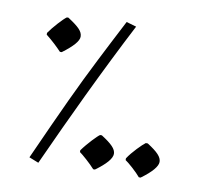

<svg xmlns="http://www.w3.org/2000/svg" viewBox="-77 -755 920 853"><g transform="rotate(10 383.5 -328.0)"><path d="M149 14C203 -104 254 -215 303 -317C363 -442 419 -555 472 -657L427 -670C389 -597 359 -538 331 -483C264 -351 213 -241 106 -3ZM158 -488H166C213 -523 237 -550 237 -570C237 -594 218 -612 169 -644H162C148 -635 106 -589 87 -561V-553C116 -530 139 -508 158 -488ZM394 0H402C449 -34 473 -62 473 -83C473 -105 453 -125 406 -155H398C388 -149 348 -108 323 -73V-65C335 -57 376 -21 394 0ZM600 0H608C656 -35 679 -63 679 -83C679 -105 660 -125 613 -155H604C590 -145 549 -104 529 -73V-65C542 -57 583 -21 600 0Z"/></g></svg>

Font: Noto Nastaliq Urdu
Style: Regular
Weight: 400
Designer: Monotype Design Team (Patrick Giasson: type design, Kamal Mansour: OpenType code, Glenda Bellarosa). Updated by Simon Co
Foundry: Monotype Imaging Inc., Simon Cozens
Version: Version 3.009